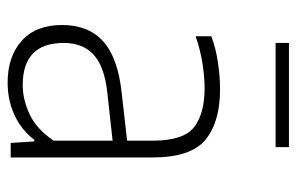

<svg xmlns="http://www.w3.org/2000/svg" viewBox="-157 -612 777 503"><g transform="rotate(90 231.5 -360.5)"><path d="M196.5 8Q128 8 86.8 -29Q45.5 -66 45.5 -134.5Q45.5 -203.5 88 -242Q130.5 -280.5 221 -290.5L348.5 -305V-372.5Q348.5 -453 313 -480.5Q277.5 -508 211 -508Q182 -508 146.5 -502.5Q111 -497 75 -484.5V-525.5Q104.5 -537 142.5 -542.8Q180.5 -548.5 213.5 -548.5Q300 -548.5 346.2 -510.2Q392.5 -472 392.5 -371.5V0H354.5L350.5 -62H346.5Q320.5 -28 281.5 -10Q242.5 8 196.5 8ZM92.5 -139Q92.5 -31.5 203 -31.5Q240.5 -31.5 279.2 -49.5Q318 -67.5 348.5 -112.5V-267L221.5 -253Q154 -245.5 123.2 -217.2Q92.5 -189 92.5 -139ZM92.5 -694V-729H365.5V-694Z"/></g></svg>

Font: Encode Sans SmCnd XLt
Style: Regular
Weight: 200
Width: 4
Designer: Multiple Designers
Foundry: Impallari Type
Version: Version 3.002; ttfautohint (v1.8.3) -l 8 -r 50 -G 200 -x 14 